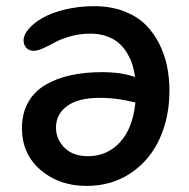

<svg xmlns="http://www.w3.org/2000/svg" viewBox="-20 -527 617 628"><path d="M263.2 81.1Q173.3 81.1 112.5 28.8Q51.8 -23.4 51.8 -107.9Q51.8 -155.3 71.5 -191.2Q91.3 -227.1 127.2 -248.5Q163.1 -270 209.5 -280.5Q255.9 -291 313 -291Q379.4 -291 421.9 -274.9Q418.9 -295.9 413.3 -314.5Q407.7 -333 396.2 -352.3Q384.8 -371.6 369.4 -385.5Q354 -399.4 329.8 -408.2Q305.7 -417 275.9 -417Q241.7 -417 210.4 -408.2Q179.2 -399.4 160.4 -388.9Q141.6 -378.4 122.3 -369.6Q103 -360.8 90.8 -360.8Q74.7 -360.8 65.9 -370.6Q57.1 -380.4 57.1 -395Q57.1 -413.1 74 -432.6Q90.8 -452.1 119.9 -468.8Q148.9 -485.4 193.6 -496.1Q238.3 -506.8 288.1 -506.8Q341.8 -506.8 384.8 -490.5Q427.7 -474.1 455.3 -447Q482.9 -419.9 501 -383.5Q519 -347.2 526.6 -309.3Q534.2 -271.5 534.2 -231Q534.2 -143.1 502 -72.8Q469.7 -2.4 407.5 39.3Q345.2 81.1 263.2 81.1ZM163.1 -109.9Q163.1 -71.8 190.9 -43.9Q218.8 -16.1 268.1 -16.1Q329.6 -16.1 371.8 -61Q414.1 -106 422.9 -191.9Q418.5 -192.9 404.1 -195.8Q389.6 -198.7 378.4 -200.9Q367.2 -203.1 347.2 -205.1Q327.1 -207 306.2 -207Q235.8 -207 199.5 -180.2Q163.1 -153.3 163.1 -109.9Z"/></svg>

Font: Shantell Sans Irregular Bouncy
Style: Regular
Weight: 500
Designer: Stephen Nixon, Anya Danilova, Shantell Martin
Foundry: Arrow Type
Version: Version 1.006;[9816181b4]